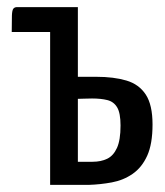

<svg xmlns="http://www.w3.org/2000/svg" viewBox="-20 -520 464 540"><path d="M121 0V-430H13Q13 -461 13.5 -476Q14 -491 17.5 -495.5Q21 -500 28 -500H199V-304H251Q300 -304 335.5 -293.5Q371 -283 390 -254Q409 -225 409 -170Q409 -115 394 -82Q379 -49 353 -31Q327 -13 294.5 -7Q262 -1 229 0ZM240 -65Q264 -65 281.5 -73.5Q299 -82 309 -104Q319 -126 319 -167Q319 -202 309.5 -218Q300 -234 282 -238.5Q264 -243 239 -243Q226 -243 216 -242.5Q206 -242 199 -242V-65Q206 -65 216.5 -65Q227 -65 240 -65Z"/></svg>

Font: Yanone Kaffeesatz
Style: Regular
Weight: 400
Designer: Yanone (Cyrillic: Daniel Pouzeot, Huerta Tipografica, and Cyreal)
Foundry: Yanone
Version: Version 2.003